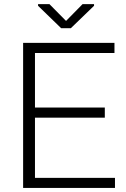

<svg xmlns="http://www.w3.org/2000/svg" viewBox="-20 -921 616 941"><path d="M493.7 -344.2H151.4V-49.3H543.5V0H93.3V-710.9H541V-661.1H151.4V-394H493.7ZM303.7 -818.4 384.8 -900.9H440.9V-892.6L327.1 -782.7H279.8L166.5 -892.6V-900.9H222.2Z"/></svg>

Font: Roboto Web
Style: Light
Weight: 300
Designer: Google
Version: Version 1.200310; 2013